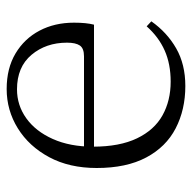

<svg xmlns="http://www.w3.org/2000/svg" viewBox="-20 -542 576 576"><g transform="rotate(-90 268.0 -254.0)"><path d="M298 14Q227 14 171 -15Q115 -44 83.5 -103.5Q52 -163 52 -252Q52 -334 84.5 -394.5Q117 -455 171 -488.5Q225 -522 289 -522Q351 -522 395.5 -495.5Q440 -469 464 -423.5Q488 -378 488 -320Q488 -283 482 -260H82V-290H387Q411 -290 419.5 -302.5Q428 -315 428 -341Q428 -404 391.5 -447.5Q355 -491 288 -491Q240 -491 201 -463Q162 -435 139 -383.5Q116 -332 116 -263Q116 -183 141 -131Q166 -79 210 -54.5Q254 -30 311 -30Q364 -30 404.5 -48Q445 -66 477 -102L492 -88Q459 -41 411 -13.5Q363 14 298 14Z"/></g></svg>

Font: Noto Serif SC ExtraLight
Style: Regular
Weight: 200
Designer: Ryoko NISHIZUKA 西塚涼子 (kana & ideographs); Frank Grießhammer (Latin, Greek & Cyrillic); Wenlong ZHANG 张文龙 (bopomofo); San
Foundry: Adobe
Version: Version 2.002-H1;hotconv 1.1.0;makeotfexe 2.6.0